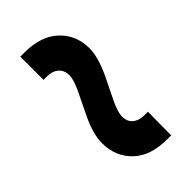

<svg xmlns="http://www.w3.org/2000/svg" viewBox="-4 -665 651 651"><g transform="rotate(45 321.0 -340.0)"><path d="M449.2 -241.2Q405.3 -241.2 348.1 -269L265.1 -309.1Q228.5 -326.2 209 -326.2Q184.1 -326.2 170.7 -310.5Q157.2 -294.9 157.2 -269V-252.9H45.9V-272.9Q45.9 -352.1 87.2 -395.5Q128.4 -439 191.9 -439Q232.4 -439 293 -411.1L377 -370.1Q413.6 -353 433.1 -353Q458 -353 470.9 -368.7Q483.9 -384.3 483.9 -410.2V-426.8L596.2 -425.8V-405.8Q596.2 -326.7 554.7 -283.9Q513.2 -241.2 449.2 -241.2Z"/></g></svg>

Font: TASA Orbiter Deck SemiBold
Style: Regular
Weight: 600
Designer: Weizhong Zhang
Version: Version 1.000;Glyphs 3.1.2 (3151)